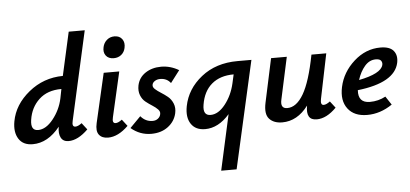

<svg xmlns="http://www.w3.org/2000/svg" viewBox="-60 -843 2703 1265"><g transform="rotate(-5 1291.0 -211.0)"><path d="M423 -84Q440 -84 465 -103L499 -59Q432 7 370 7Q334 7 319.5 -20.5Q305 -48 313 -93Q233 7 133 7Q69 7 40.5 -38Q12 -83 25 -154Q45 -263 143 -343Q241 -423 369 -424L433 -711H539L408 -124Q398 -84 423 -84ZM176 -83Q228 -83 276 -143Q324 -203 340 -278L352 -339H351Q259 -339 203.5 -287Q148 -235 136 -154Q125 -83 176 -83Z M714 -511Q679 -511 662 -533.5Q645 -556 653 -590Q659 -618 680 -636Q701 -654 730 -654Q764 -654 781 -630.5Q798 -607 790 -572Q784 -544 763.5 -527.5Q743 -511 714 -511ZM631 7Q591 7 571.5 -18Q552 -43 564 -95L639 -421H742L674 -124Q664 -84 689 -84Q706 -84 731 -103L765 -59Q698 7 631 7Z M917 7Q842 7 783 -43L854 -115Q886 -77 933 -77Q954 -77 968.5 -88.5Q983 -100 986 -117Q990 -134 975.5 -149Q961 -164 939.5 -177.5Q918 -191 896.5 -208Q875 -225 864 -253.5Q853 -282 860 -318Q871 -370 915 -399Q959 -428 1019 -428Q1080 -428 1136 -395L1075 -315Q1050 -348 1006 -348Q985 -348 970 -338Q955 -328 953 -314Q950 -299 965.5 -285Q981 -271 1003.5 -257Q1026 -243 1047.5 -225.5Q1069 -208 1081 -179Q1093 -150 1085 -114Q1073 -61 1028 -27Q983 7 917 7Z M1524 -421H1616L1456 289H1354L1435 -78Q1361 7 1273 7Q1210 7 1180.5 -37Q1151 -81 1165 -154Q1187 -267 1284 -344Q1381 -421 1524 -421ZM1317 -83Q1368 -83 1414 -141Q1460 -199 1478 -278L1491 -336Q1401 -336 1345.5 -289Q1290 -242 1276 -154Q1264 -83 1317 -83Z M2107 -103 2141 -59Q2076 7 2011 7Q1937 7 1955 -89Q1883 7 1783 7Q1727 7 1697.5 -25.5Q1668 -58 1684 -132L1746 -421H1850L1790 -144Q1776 -84 1824 -84Q1885 -84 1932 -164.5Q1979 -245 2013 -421H2111L2050 -124Q2042 -84 2065 -84Q2082 -84 2107 -103Z M2469 -428Q2531 -428 2556 -397.5Q2581 -367 2571 -318Q2543 -189 2297 -161Q2291 -77 2370 -77Q2426 -77 2474 -103L2511 -47Q2432 7 2345 7Q2259 7 2217.5 -47.5Q2176 -102 2195 -191Q2216 -288 2294 -358Q2372 -428 2469 -428ZM2472 -312Q2476 -327 2467.5 -340Q2459 -353 2432 -353Q2390 -353 2359 -317Q2328 -281 2311 -227Q2458 -256 2472 -312Z"/></g></svg>

Font: EauTest
Style: Bold Italic
Weight: 700
Italic angle: -12°
Designer: Christian Thalmann (Catharsis Fonts)
Version: Version 0.001;PS 000.001;hotconv 1.0.88;makeotf.lib2.5.64775